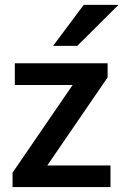

<svg xmlns="http://www.w3.org/2000/svg" viewBox="-20 -757 521 777"><path d="M427.2 0V-87.4H171.4L415.5 -443.8V-501H40V-413.1H273.9L30.8 -58.1V0ZM292.5 -571.3 459.5 -737.3H318.8L194.8 -571.3Z"/></svg>

Font: Ride SemiBold
Style: Regular
Weight: 600
Version: Version 3.000